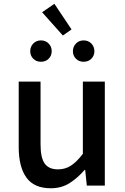

<svg xmlns="http://www.w3.org/2000/svg" viewBox="-20 -983 660 1017"><path d="M249 14.2Q160.6 14.2 119.9 -42.5Q79.1 -99.1 79.1 -204.1V-550.8H194.8V-217.8Q194.8 -147.5 216.8 -116.7Q238.8 -85.9 287.1 -85.9Q325.2 -85.9 355.2 -105.2Q385.3 -124.5 418.9 -168V-550.8H535.2V0H439.9L431.2 -83H428.2Q390.6 -39.6 347.9 -12.7Q305.2 14.2 249 14.2ZM196.8 -655.8Q172.4 -655.8 156.2 -671.9Q140.1 -688 140.1 -711.9Q140.1 -735.8 156.2 -752.4Q172.4 -769 196.8 -769Q221.7 -769 237.8 -752.4Q253.9 -735.8 253.9 -711.9Q253.9 -688 237.8 -671.9Q221.7 -655.8 196.8 -655.8ZM313 -794.9 203.1 -918 268.1 -962.9 358.9 -827.1ZM422.9 -655.8Q398.4 -655.8 382.3 -671.9Q366.2 -688 366.2 -711.9Q366.2 -735.8 382.3 -752.4Q398.4 -769 422.9 -769Q447.8 -769 463.9 -752.4Q480 -735.8 480 -711.9Q480 -688 463.9 -671.9Q447.8 -655.8 422.9 -655.8Z"/></svg>

Font: Source Han Sans CN Medium
Style: Regular
Weight: 500
Designer: Ryoko NISHIZUKA  (kana, bopomofo & ideographs); Paul D. Hunt (Latin, Greek & Cyrillic); Sandoll Communications , Soo-you
Foundry: Adobe
Version: Version 2.004;hotconv 1.0.118;makeotfexe 2.5.65603